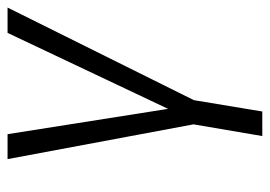

<svg xmlns="http://www.w3.org/2000/svg" viewBox="-123 -411 714 508"><g transform="rotate(-90 234.0 -157.0)"><path d="M128 180 159 -2 67 -494H133L201 -63H197L401 -494H468L223 -1L193 180Z"/></g></svg>

Font: Nunito Sans 7pt Condensed Light
Style: Italic
Weight: 300
Width: 3
Italic angle: -9°
Designer: Vernon Adams
Foundry: Vernon Adams
Version: Version 3.101;gftools[0.9.27]